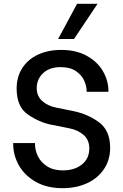

<svg xmlns="http://www.w3.org/2000/svg" viewBox="-20 -976 641 1004"><path d="M163 -228V-223Q163 -191 178 -159.5Q193 -128 226 -106.5Q259 -85 309 -85Q370 -85 408.5 -116Q447 -147 447 -200Q447 -244 417.5 -270Q388 -296 343 -305L247 -324Q184 -337 125.5 -377.5Q67 -418 67 -513Q67 -574 96.5 -620Q126 -666 179 -690.5Q232 -715 300 -715Q378 -715 434 -684Q490 -653 518.5 -603.5Q547 -554 547 -500V-496H433V-499Q433 -526 420 -555Q407 -584 376.5 -604.5Q346 -625 297 -625Q239 -625 205.5 -593.5Q172 -562 172 -515Q172 -474 200.5 -448Q229 -422 275 -413L364 -395Q441 -379 498.5 -336Q556 -293 556 -203Q556 -141 524.5 -93Q493 -45 436.5 -18.5Q380 8 307 8Q225 8 166.5 -25.5Q108 -59 78.5 -112Q49 -165 49 -223V-228ZM284 -772 383 -956H490L367 -772Z"/></svg>

Font: Lopes Sans Medium
Style: Regular
Weight: 500
Designer: Gabriel Lam, Diego Maldonado
Foundry: TypeRant, Foresti Design
Version: Version 4.000